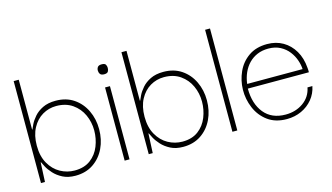

<svg xmlns="http://www.w3.org/2000/svg" viewBox="-71 -788 1770 1024"><g transform="rotate(-15 814.0 -276.5)"><path d="M239 10Q198 10 169 -5Q140 -20 121 -41Q102 -62 92 -81Q82 -100 79 -107H77L72 0H50V-563H78V-288H80Q83 -296 92 -314.5Q101 -333 119 -354Q137 -375 166.5 -389.5Q196 -404 238 -404Q296 -404 337.5 -376Q379 -348 401.5 -301Q424 -254 424 -198Q424 -140 401.5 -93Q379 -46 337.5 -18Q296 10 239 10ZM242 -18Q295 -18 329.5 -44Q364 -70 380.5 -111.5Q397 -153 397 -198Q397 -244 378.5 -284.5Q360 -325 323.5 -350.5Q287 -376 234 -376Q193 -376 158 -355.5Q123 -335 101.5 -295Q80 -255 80 -198Q80 -140 103 -99.5Q126 -59 163 -38.5Q200 -18 242 -18Z M512 0V-404H539V0ZM526 -473Q510 -473 504 -481.5Q498 -490 498 -501Q498 -512 504 -520Q510 -528 526 -528Q543 -528 548 -520Q553 -512 553 -501Q553 -490 548 -481.5Q543 -473 526 -473Z M834 10Q793 10 764 -5Q735 -20 716 -41Q697 -62 687 -81Q677 -100 674 -107H672L667 0H645V-563H673V-288H675Q678 -296 687 -314.5Q696 -333 714 -354Q732 -375 761.5 -389.5Q791 -404 833 -404Q891 -404 932.5 -376Q974 -348 996.5 -301Q1019 -254 1019 -198Q1019 -140 996.5 -93Q974 -46 932.5 -18Q891 10 834 10ZM837 -18Q890 -18 924.5 -44Q959 -70 975.5 -111.5Q992 -153 992 -198Q992 -244 973.5 -284.5Q955 -325 918.5 -350.5Q882 -376 829 -376Q788 -376 753 -355.5Q718 -335 696.5 -295Q675 -255 675 -198Q675 -140 698 -99.5Q721 -59 758 -38.5Q795 -18 837 -18Z M1107 0V-563H1134V0Z M1406 10Q1343 10 1301 -21Q1259 -52 1238.5 -101Q1218 -150 1219 -202Q1220 -253 1241 -299.5Q1262 -346 1303.5 -375Q1345 -404 1406 -404Q1455 -404 1493 -382Q1531 -360 1554.5 -320Q1578 -280 1582 -226Q1583 -220 1583 -213.5Q1583 -207 1583 -201H1246Q1246 -117 1287.5 -66Q1329 -15 1406 -15Q1462 -15 1503.5 -44.5Q1545 -74 1555 -125H1582Q1574 -85 1549 -54.5Q1524 -24 1487 -7Q1450 10 1406 10ZM1249 -226H1555Q1554 -249 1545 -275.5Q1536 -302 1518 -325.5Q1500 -349 1472 -364Q1444 -379 1406 -379Q1372 -379 1345 -367.5Q1318 -356 1298 -335.5Q1278 -315 1265.5 -287Q1253 -259 1249 -226Z"/></g></svg>

Font: Darker Grotesque Light Light
Style: Regular
Weight: 300
Version: Version 1.000;gftools[0.9.28]